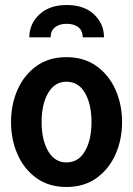

<svg xmlns="http://www.w3.org/2000/svg" viewBox="-20 -736 531 766"><path d="M245 10Q175 10 125.5 -25.5Q76 -61 50 -120Q24 -179 24 -249Q24 -319 50 -378Q76 -437 125.5 -472.5Q175 -508 245 -508Q315 -508 364.8 -472.5Q414.5 -437 440.8 -378Q467 -319 467 -249Q467 -179 440.8 -120Q414.5 -61 364.8 -25.5Q315 10 245 10ZM245 -88Q293 -88 319 -133Q345 -178 345 -249Q345 -320.5 319 -365.2Q293 -410 245 -410Q198.5 -410 172.2 -365.2Q146 -320.5 146 -249Q146 -178 172.2 -133Q198.5 -88 245 -88ZM246 -716Q316 -716 355.5 -678.2Q395 -640.5 395 -587H310Q310 -613.5 292.8 -627.2Q275.5 -641 246 -641Q217 -641 199.5 -627.2Q182 -613.5 182 -587H97Q97 -640.5 137 -678.2Q177 -716 246 -716Z"/></svg>

Font: Cabin Condensed
Style: Bold
Weight: 700
Width: 3
Designer: Pablo Impallari
Foundry: Pablo Impallari. http://www.impallari.com Igino Marini. http://www.ikern.com
Version: Version 3.001; ttfautohint (v1.8.3)